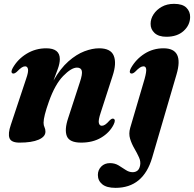

<svg xmlns="http://www.w3.org/2000/svg" viewBox="-20 -712 985 974"><path d="M44 -339.5Q32.5 -345 44.5 -367Q70 -412 115.2 -439.5Q160.5 -467 214.5 -467Q283.5 -467 283.5 -412Q283.5 -390.5 273.2 -362.2Q263 -334 251.5 -303.5Q286.5 -365 327.2 -400.8Q368 -436.5 408.2 -451.8Q448.5 -467 482.5 -467Q542 -467 557.2 -429Q572.5 -391 551 -326.5L491 -141Q478 -102 481.5 -88Q485 -74 496.5 -74Q504.5 -74 513.5 -79.8Q522.5 -85.5 536 -101Q543.5 -108 547.8 -109.5Q552 -111 556.5 -109.5Q568.5 -104 556 -79Q535.5 -39 493.2 -13.8Q451 11.5 391.5 11.5Q332.5 11.5 319.2 -21.2Q306 -54 326 -113.5L385 -294.5Q399 -336 395 -352.5Q391 -369 370.5 -369Q342 -369 300.5 -326.5Q259 -284 228 -196.5Q201 -121 201 -89.5Q201 -76 205.8 -66.5Q210.5 -57 210.5 -44Q210.5 -18.5 176 -3.5Q141.5 11.5 79 11.5Q37 11.5 28.2 -11.2Q19.5 -34 35 -79L112.5 -312Q125 -347.5 122 -361.5Q119 -375.5 107.5 -375.5Q99.5 -375.5 90 -369.5Q80.5 -363.5 64.5 -347Q52 -336.5 44 -339.5ZM824 -525.5Q785 -525.5 764.2 -544.5Q743.5 -563.5 744 -591.5Q744 -616.5 759 -639.5Q774 -662.5 800.5 -677.5Q827 -692.5 863 -692.5Q906 -692.5 925.5 -673Q945 -653.5 944.5 -625.5Q944 -584.5 911.5 -555Q879 -525.5 824 -525.5ZM875.5 -334.5 752 87.5Q707 241 566 241Q521 241 498.8 222.8Q476.5 204.5 476.5 175.5Q476.5 150.5 493.5 133Q510.5 115.5 538 115.5Q562.5 115.5 581.5 127Q600.5 138.5 617.5 150Q634.5 161.5 653 161.5Q666.5 161.5 676.5 154.2Q686.5 147 690.5 128.5Q695 108 685.2 86.5Q675.5 65 661.8 41.5Q648 18 640 -8Q632 -34 640.5 -63.5L713.5 -311.5Q723.5 -348 721.5 -361.8Q719.5 -375.5 708 -375.5Q699.5 -375.5 690 -369.5Q680.5 -363.5 664.5 -347Q652.5 -336.5 644 -339.5Q632.5 -344.5 644.5 -367Q670 -412 713.2 -439.5Q756.5 -467 809.5 -467Q914.5 -467 875.5 -334.5Z"/></svg>

Font: Fraunces 72pt
Style: Bold Italic
Weight: 700
Italic angle: -16°
Version: Version 1.000;[b76b70a41]